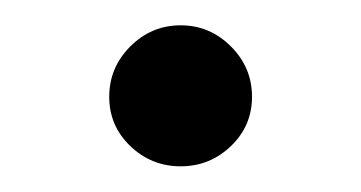

<svg xmlns="http://www.w3.org/2000/svg" viewBox="-20 -121 284 151"><path d="M82.5 -6.1Q65.9 -22 65.9 -44.9Q65.9 -67.9 82.5 -84.5Q99.1 -101.1 122.1 -101.1Q145 -101.1 161.6 -84.5Q178.2 -67.9 178.2 -44.9Q178.2 -22 161.6 -6.1Q145 9.8 122.1 9.8Q99.1 9.8 82.5 -6.1Z"/></svg>

Font: Linux Libertine
Style: Semibold
Weight: 600
Designer: Philipp H. Poll
Foundry: Philipp H. Poll
Version: Version 5.1.2 ; ttfautohint (v0.9)